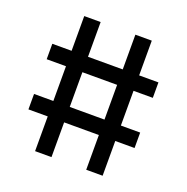

<svg xmlns="http://www.w3.org/2000/svg" viewBox="-125 -817 911 935"><g transform="rotate(20 330.0 -350.0)"><path d="M420 0H505V-180H605V-260H505V-440H605V-520H505V-700H420V-520H240V-700H155V-520H55V-440H155V-260H55V-180H155V0H240V-180H420ZM240 -260V-440H420V-260Z"/></g></svg>

Font: Uncut Plan8
Style: Regular
Weight: 400
Designer: Kasper Nordkvist
Foundry: UNCUT.wtf
Version: Version 1.002;Glyphs 3.1.2 (3151)